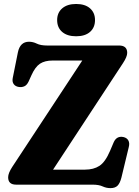

<svg xmlns="http://www.w3.org/2000/svg" viewBox="-20 -929 698 966"><path d="M598.5 -611 247 -75.5H407.5Q451 -75.5 480.2 -94.5Q509.5 -113.5 533.5 -169.5L552 -213Q567 -246.5 601 -239.5Q618.5 -235.5 625.8 -222.2Q633 -209 628 -189.5L591 -36Q584 -8 571.8 4.8Q559.5 17.5 535.5 17.5Q515 17.5 496.2 8.8Q477.5 0 445 0H61Q21 0 21 -37Q21 -57.5 41.5 -89L394 -624.5H245.5Q205.5 -624.5 181.2 -608.5Q157 -592.5 138 -550L124 -519Q115 -500 101.8 -494.5Q88.5 -489 74.5 -491.5Q57.5 -494 49 -505.8Q40.5 -517.5 44 -536L70 -665.5Q81 -719 126 -719Q146 -719 165.2 -709.5Q184.5 -700 217 -700H579Q620 -700 620 -663Q620 -643.5 598.5 -611ZM363 -746.5Q318.5 -746.5 293 -768.2Q267.5 -790 267.5 -828Q267.5 -865 293 -887Q318.5 -909 363 -909Q408 -909 433 -887Q458 -865 458 -828Q458 -790.5 433 -768.5Q408 -746.5 363 -746.5Z"/></svg>

Font: Fraunces 9pt S050
Style: Bold
Weight: 700
Version: Version 1.000; ttfautohint (v1.8.3)